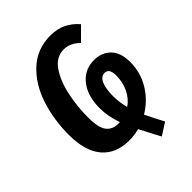

<svg xmlns="http://www.w3.org/2000/svg" viewBox="-237 -824 1067 1067"><g transform="rotate(-45 297.0 -290.5)"><path d="M412 -29Q440 29 468 81L396 127L371 80L332 5Q289 15 254 15Q150 15 93.5 -50.5Q37 -116 37 -245Q37 -365 72 -470.5Q107 -576 179 -642Q251 -708 355 -708Q408 -708 448 -688.5Q488 -669 520 -632L446 -558Q403 -601 353 -601Q293 -601 254.5 -545Q216 -489 198.5 -405.5Q181 -322 181 -237Q181 -158 205 -126Q229 -94 276 -94H288Q263 -164 263 -228Q263 -324 308.5 -382Q354 -440 430 -440Q490 -440 527.5 -402Q565 -364 565 -290Q565 -207 523 -138.5Q481 -70 412 -29ZM457 -291Q457 -321 448 -334.5Q439 -348 421 -348Q392 -348 377.5 -314.5Q363 -281 363 -222Q363 -177 376 -125Q414 -151 435.5 -195Q457 -239 457 -291Z"/></g></svg>

Font: Fira Sans Extra Condensed SemiBold
Style: Italic
Weight: 600
Width: 3
Italic angle: -8°
Designer: Carrois Corporate & Edenspiekermann AG
Foundry: Carrois Corporate GbR & Edenspiekermann AG
Version: Version 4.203